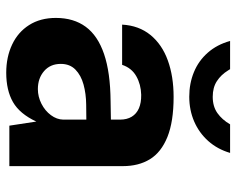

<svg xmlns="http://www.w3.org/2000/svg" viewBox="-91 -657 758 616"><g transform="rotate(90 288.0 -349.0)"><path d="M37.5 -149.2Q37.5 -206.2 65.9 -245Q94.4 -283.8 153.5 -303.9Q212.6 -324 304 -324.8L363.8 -325.8V-354.8Q363.8 -377.4 354.4 -392.7Q345.1 -408 327.4 -415.7Q309.6 -423.4 284 -423Q250.9 -422.2 224.6 -407.3Q198.2 -392.4 188 -361.8H59Q61.9 -415.5 92.2 -452.7Q122.6 -489.9 173.8 -508.4Q224.9 -527 291.2 -527Q370.2 -527 419.5 -507.1Q468.8 -487.1 490.9 -450.9Q513 -414.8 513 -364V0H383.2L370 -86.5Q345.2 -33.2 307.4 -11.6Q269.6 10 213.2 10Q163.1 10 123.2 -8.8Q83.2 -27.5 60.4 -63.4Q37.5 -99.4 37.5 -149.2ZM363.8 -173V-247L315.5 -246.5Q280.6 -246.1 251.1 -238Q221.6 -229.9 203.3 -212Q185 -194.1 185 -165Q185 -131.4 208.1 -111.4Q231.2 -91.5 265.8 -91.5Q290.2 -91.5 312.9 -103Q335.5 -114.5 349.4 -133.3Q363.4 -152.1 363.8 -173ZM290.4 -577.2Q247.6 -577.2 211.3 -592.2Q175 -607.1 149.1 -636.6Q123.1 -666 111.4 -708.2H201.9Q205.1 -702.5 206.2 -701.4Q220 -679 240.4 -665.8Q260.8 -652.5 290.4 -652.5Q321.6 -652.5 342.8 -667.5Q364 -682.5 378.9 -708.2H470.6Q458.8 -667.8 432.5 -638.2Q406.2 -608.8 369.8 -593Q333.2 -577.2 290.4 -577.2Z"/></g></svg>

Font: Public Sans VF
Style: Regular
Weight: 400
Designer: Pablo Impallari, Rodrigo Fuenzalida (Modified by Dan O. Williams and USWDS)
Version: Version 1.003